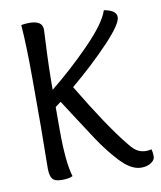

<svg xmlns="http://www.w3.org/2000/svg" viewBox="-78 -729 671 801"><g transform="rotate(-10 257.5 -328.0)"><path d="M71 -54 73 -231V-431Q73 -572 66 -663Q86 -666 100 -666Q156 -666 156 -628Q156 -623 154 -585Q148 -471 148 -374Q234 -443 316 -526.5Q398 -610 416 -664Q468 -655 468 -626Q468 -597 398 -523Q328 -449 234 -370Q345 -185 417 -97Q429 -82 436 -76Q458 -55 488 -55Q500 -55 511 -58Q515 -44 515 -28Q515 -12 498 -1Q481 10 456 10Q413 10 366 -41Q324 -86 285 -145Q246 -204 214 -254Q182 -304 172 -319Q155 -306 148 -301V-203Q148 -68 167 -5Q151 3 121 3Q91 3 81 -10.5Q71 -24 71 -54Z"/></g></svg>

Font: Overlock Mod
Style: Regular
Weight: 400
Designer: Dario Muhafara
Foundry: Dario Manuel Muhafara
Version: Version 1.001